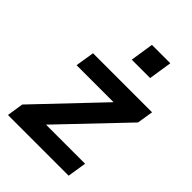

<svg xmlns="http://www.w3.org/2000/svg" viewBox="-210 -812 908 908"><g transform="rotate(45 244.0 -358.0)"><path d="M13 0 26 -83 352 -426 354 -396H76L91 -491H486L473 -410L142 -63L140 -95H434L419 0ZM242 -599 260 -716H383L365 -599Z"/></g></svg>

Font: Nunito Sans 11pt
Style: Bold Italic
Weight: 700
Italic angle: -9°
Version: Version 3.101;gftools[0.9.27]